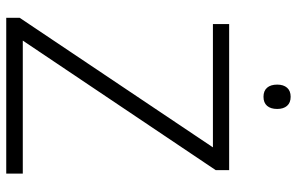

<svg xmlns="http://www.w3.org/2000/svg" viewBox="-188 -763 951 615"><g transform="rotate(90 287.5 -455.5)"><path d="M536 0H37V-43L452 -662H57V-714H525V-671L110 -53H536ZM290 -911Q309 -911 319 -899.5Q329 -888 329 -868Q329 -847 319 -835.5Q309 -824 290 -824Q271 -824 261 -835.5Q251 -847 251 -868Q251 -888 261 -899.5Q271 -911 290 -911Z"/></g></svg>

Font: Noto Sans Khmer Light
Style: Regular
Weight: 300
Version: Version 2.003